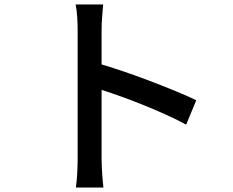

<svg xmlns="http://www.w3.org/2000/svg" viewBox="-20 -802 1040 858"><path d="M327 -92Q327 -108 327 -150.5Q327 -193 327 -251.5Q327 -310 327 -373.5Q327 -437 327 -497Q327 -557 327 -603Q327 -649 327 -670Q327 -694 325 -725.5Q323 -757 318 -782H441Q439 -758 436.5 -727Q434 -696 434 -670Q434 -636 434 -584.5Q434 -533 434 -473Q434 -413 434 -352Q434 -291 434 -237.5Q434 -184 434 -145Q434 -106 434 -92Q434 -76 435 -53Q436 -30 438 -6.5Q440 17 442 36H319Q323 10 325 -26.5Q327 -63 327 -92ZM411 -521Q460 -507 521 -486.5Q582 -466 644 -442.5Q706 -419 762 -396Q818 -373 857 -354L812 -245Q770 -268 717.5 -291.5Q665 -315 610 -337Q555 -359 503.5 -377Q452 -395 411 -408Z"/></svg>

Font: Noto Sans SC Thin Medium
Style: Regular
Weight: 500
Version: Version 2.004-H2;hotconv 1.0.118;makeotfexe 2.5.65603